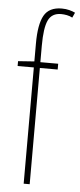

<svg xmlns="http://www.w3.org/2000/svg" viewBox="-55 -795 345 826"><g transform="rotate(5 118.0 -382.5)"><path d="M183 -502H106V0H80V-502H10V-523L80 -528V-605Q80 -688 101.5 -726.5Q123 -765 178 -765Q196 -765 211 -761Q226 -757 236 -752L226 -730Q215 -736 202 -738.5Q189 -741 177 -741Q137 -741 121.5 -708Q106 -675 106 -598V-527H183Z"/></g></svg>

Font: Noto Sans Gujarati UI ExtraCondensed Thin
Style: Regular
Weight: 100
Width: 2
Designer: Jelle Bosma - Monotype Design Team, Universal Thirst
Foundry: Monotype Imaging Inc.
Version: Version 2.106; ttfautohint (v1.8.4.7-5d5b)